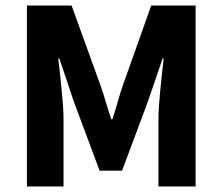

<svg xmlns="http://www.w3.org/2000/svg" viewBox="-20 -672 802 692"><path d="M77 0V-652H238L343 -362Q353 -333 362 -302.5Q371 -272 381 -242H385Q395 -272 403.5 -302.5Q412 -333 422 -362L525 -652H685V0H551V-239Q551 -263 553 -292Q555 -321 558 -350.5Q561 -380 564 -408.5Q567 -437 570 -461H566L513 -306L420 -57H339L246 -306L194 -461H190Q193 -437 196 -408.5Q199 -380 202 -350.5Q205 -321 207 -292Q209 -263 209 -239V0Z"/></svg>

Font: Giro Regular
Style: Bold
Weight: 700
Designer: Paul D. Hunt
Foundry: Adobe Systems Incorporated
Version: Version 1.000;PS 1.0;hotconv 1.0.88;makeotf.lib2.5.647800